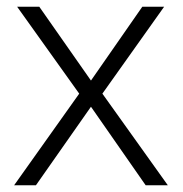

<svg xmlns="http://www.w3.org/2000/svg" viewBox="-20 -552 544 572"><path d="M216 -273 22 0H87L251 -234L414 0H480L285 -273L469 -532H404L251 -312L97 -532H31Z"/></svg>

Font: Noto Sans Gujarati Light
Style: Regular
Weight: 300
Designer: Jelle Bosma - Monotype Design Team, Universal Thirst
Foundry: Monotype Imaging Inc.
Version: Version 2.106